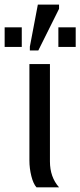

<svg xmlns="http://www.w3.org/2000/svg" viewBox="-59 -802 344 822"><path d="M193.8 0H97.2Q83.5 -15.1 75.2 -48.1Q66.9 -81.1 66.9 -115.2V-527.8H154.8V-110.8Q154.8 -43.9 193.8 0ZM105 -585.9H68.8V-602.1L103 -782.2H193.8V-764.2ZM34.2 -601.1H-39.1V-685.1H34.2ZM265.1 -601.1H190.9V-685.1H265.1Z"/></svg>

Font: Libra Sans Modern
Style: Regular
Weight: 400
Foundry: Stefan Peev, Context Ltd
Version: Version 1.000